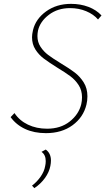

<svg xmlns="http://www.w3.org/2000/svg" viewBox="-20 -683 551 995"><path d="M405 -179Q405 -215 387.5 -242Q370 -269 344.5 -288Q319 -307 276 -333Q233 -360 207 -379.5Q181 -399 163.5 -426.5Q146 -454 146 -490Q146 -505 151 -527Q165 -585 219 -624Q273 -663 348 -663Q397 -663 438 -647.5Q479 -632 506 -603L488 -582Q465 -609 426.5 -625Q388 -641 343 -641Q279 -641 233.5 -606.5Q188 -572 177 -525Q174 -510 174 -496Q174 -465 190 -440.5Q206 -416 230 -398Q254 -380 295 -355Q340 -328 367.5 -307Q395 -286 414 -255.5Q433 -225 433 -184Q433 -161 428 -141Q412 -75 356 -34Q300 7 218 7Q157 7 110.5 -14.5Q64 -36 35 -76L55 -97Q81 -58 125 -37Q169 -16 224 -16Q294 -16 341 -53Q388 -90 401 -143Q405 -160 405 -179ZM146 279Q172 259 190.5 232.5Q209 206 214 178Q217 165 217 152Q217 119 195 104L217 92Q244 111 244 149Q244 162 241 177Q235 209 213 239.5Q191 270 158 292Z"/></svg>

Font: Ysabeau Extralight
Style: Italic
Weight: 200
Italic angle: -12°
Designer: Christian Thalmann (Catharsis Fonts)
Version: Version 0.003